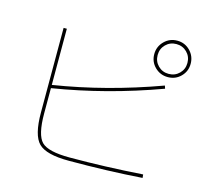

<svg xmlns="http://www.w3.org/2000/svg" viewBox="-116 -970 1232 1119"><g transform="rotate(15 500.0 -410.0)"><path d="M742.2 -642.1Q710 -673.8 710 -719.7Q710 -765.6 742.2 -797.9Q774.4 -830.1 820.3 -830.1Q866.2 -830.1 897.9 -797.9Q929.7 -765.6 929.7 -719.7Q929.7 -673.8 897.9 -642.1Q866.2 -610.4 820.3 -610.4Q774.4 -610.4 742.2 -642.1ZM389.6 9.8Q252.9 9.8 206.5 -36.6Q160.2 -83 160.2 -219.7V-730.5H179.7V-391.6Q495.1 -441.4 817.4 -558.6L823.2 -541Q502 -423.8 179.7 -372.1V-219.7Q179.7 -89.8 219.7 -49.8Q259.8 -9.8 389.6 -9.8Q599.6 -9.8 829.1 -25.4L831.1 -4.9Q622.1 9.8 389.6 9.8ZM884.3 -655.8Q910.2 -681.6 910.2 -719.7Q910.2 -757.8 884.3 -783.7Q858.4 -809.6 820.3 -809.6Q782.2 -809.6 756.3 -783.7Q730.5 -757.8 730.5 -719.7Q730.5 -681.6 756.3 -655.8Q782.2 -629.9 820.3 -629.9Q858.4 -629.9 884.3 -655.8Z"/></g></svg>

Font: Mgen+ 1m thin
Style: Regular
Weight: 100
Designer: [Source Han Sans]
Ryoko NISHIZUKA  (kana & ideographs); Paul D. Hunt (Latin, Greek & Cyrillic); Wenlong ZHANG  (bopomofo
Version: Version 1.059.20150602